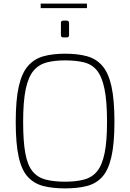

<svg xmlns="http://www.w3.org/2000/svg" viewBox="-20 -1036 719 1062"><path d="M340 6Q271 6 220 -7Q169 -20 134.5 -57Q100 -94 83.5 -167.5Q67 -241 67 -362Q67 -484 84 -558.5Q101 -633 135.5 -672Q170 -711 221 -725Q272 -739 340 -739Q410 -739 461 -725Q512 -711 546 -672Q580 -633 596.5 -558.5Q613 -484 613 -362Q613 -241 596 -167.5Q579 -94 545 -57Q511 -20 460 -7Q409 6 340 6ZM340 -31Q401 -31 445.5 -43Q490 -55 517.5 -89Q545 -123 558.5 -188.5Q572 -254 572 -362Q572 -476 558 -544Q544 -612 516.5 -646Q489 -680 445 -691Q401 -702 340 -702Q283 -702 239.5 -691Q196 -680 166.5 -646Q137 -612 122.5 -544Q108 -476 108 -362Q108 -254 120 -188.5Q132 -123 159.5 -89Q187 -55 231.5 -43Q276 -31 340 -31ZM330 -829Q317 -829 317 -842V-909Q317 -922 330 -922H349Q355 -922 358.5 -918.5Q362 -915 362 -909V-842Q362 -829 349 -829ZM205 -991V-1016H461V-991Z"/></svg>

Font: Exo Thin ExtraLight
Style: Regular
Weight: 250
Version: Version 2.000